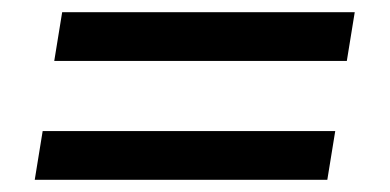

<svg xmlns="http://www.w3.org/2000/svg" viewBox="-20 -430 640 315"><path d="M37 -135 50 -215H530L517 -135ZM69 -330 82 -410H562L549 -330Z"/></svg>

Font: Bitter
Style: Italic
Weight: 400
Italic angle: -9°
Designer: Sol Matas
Foundry: Sol Matas
Version: Version 1.001